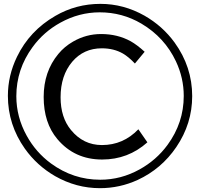

<svg xmlns="http://www.w3.org/2000/svg" viewBox="-20 -879 1040 998"><path d="M746.1 -139.2Q646 -49.8 510.7 -49.8Q367.7 -49.8 278.3 -155.8Q207 -240.2 207 -375Q207 -506.8 283.2 -598.6Q314.5 -636.7 359.4 -662.6Q427.7 -702.1 505.4 -702.1Q590.8 -702.1 659.2 -664.6Q692.9 -645.5 731.9 -609.9L681.2 -548.8Q648.4 -583.5 619.1 -600.6Q571.8 -627.9 509.3 -627.9Q415 -627.9 355.5 -558.1Q294.9 -486.3 294.9 -373.5Q294.9 -268.6 349.1 -203.1Q413.1 -125 509.8 -125Q620.6 -125 699.2 -207ZM502 -858.9Q622.6 -858.9 731.4 -797.4Q825.2 -743.7 887.7 -657.7Q979 -531.2 979 -379.4Q979 -236.3 896.5 -114.7Q819.3 -1 695.8 56.2Q602.1 99.1 499.5 99.1Q376.5 99.1 266.6 36.6Q171.9 -18.1 109.4 -106Q21 -231 21 -380.9Q21 -486.3 68.4 -584Q133.8 -719.2 267.6 -796.4Q375 -858.9 502 -858.9ZM498.5 -814.9Q391.1 -814.9 293.9 -761.2Q207 -713.4 149.4 -634.3Q64.9 -519 64.9 -378.9Q64.9 -271 118.7 -173.8Q166.5 -86.9 245.1 -29.3Q360.8 55.2 501 55.2Q608.9 55.2 705.6 1.5Q792.5 -46.4 850.6 -125.5Q935.1 -240.7 935.1 -380.4Q935.1 -473.6 894.5 -560.1Q835.9 -684.6 714.8 -756.3Q615.2 -814.9 498.5 -814.9Z"/></svg>

Font: FORM UDPGothic
Style: Regular
Weight: 400
Foundry: Pronama LLC
Version: Version 1.05101